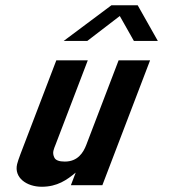

<svg xmlns="http://www.w3.org/2000/svg" viewBox="-20 -706 665 732"><path d="M268.6 -48 250.3 0H370.3L552.2 -476H432.2L309.1 -154C297.7 -124 276.4 -90 227.1 -90C205.5 -90 192.2 -95 187.3 -105C177.7 -124.4 185.5 -137.9 191.6 -154L314.7 -476H194.7L57.8 -118C51.5 -101.3 47.3 -88.7 45.2 -80C33.1 -29.1 80.8 6 139.2 6C198.5 6 235.1 -20.1 268.6 -48ZM436.7 -645 490.4 -550H581.7L504.9 -686H404.9L222.9 -550H312.9Z"/></svg>

Font: Din Kursivschrift
Style: Breit
Weight: 400
Version: Version 1.089